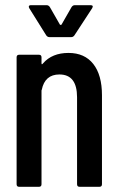

<svg xmlns="http://www.w3.org/2000/svg" viewBox="-20 -720 458 740"><path d="M267 -584Q262 -577 255 -577H170Q163 -577 158 -584L93 -688Q91 -692 91 -694Q91 -700 99 -700H160Q167 -700 172 -693L211 -625Q212 -624 214 -624Q216 -624 217 -625L256 -693Q261 -700 268 -700H329Q342 -700 335 -688ZM244 -516Q306 -516 339.5 -473.5Q373 -431 373 -353V-10Q373 0 363 0H287Q277 0 277 -10V-345Q277 -433 209 -433Q153 -433 141 -374Q140 -373 140 -370V-10Q140 0 130 0H54Q44 0 44 -10V-499Q44 -509 54 -509H130Q140 -509 140 -499V-477Q140 -468 146 -476Q181 -516 244 -516Z"/></svg>

Font: Barlow Condensed Medium
Style: Regular
Weight: 500
Width: 3
Designer: Jeremy Tribby
Foundry: Tribby Type
Version: Version 1.422;hotconv 1.0.109;makeotfexe 2.5.65596